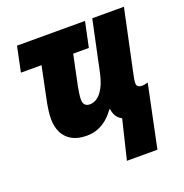

<svg xmlns="http://www.w3.org/2000/svg" viewBox="-134 -673 954 996"><g transform="rotate(-20 342.5 -175.0)"><path d="M398.4 203.1 450.7 -12.7Q438.5 -19 429.7 -28.1Q420.9 -37.1 415.5 -49.8Q410.2 -62.5 407.7 -78.6H403.8Q383.8 -50.3 359.9 -30.5Q335.9 -10.7 308.3 -0.5Q280.8 9.8 248.5 9.8Q198.7 9.8 166.3 -9Q133.8 -27.8 118.2 -60.1Q102.5 -92.3 102.5 -133.8Q102.5 -156.2 105.7 -181.4Q108.9 -206.5 113.8 -230L151.9 -414.6H38.1L66.9 -553.2H442.4L413.1 -414.6H326.7L292 -249Q288.6 -231.4 285.6 -211.4Q282.7 -191.4 282.7 -176.3Q282.7 -157.2 292 -147.5Q301.3 -137.7 319.3 -137.7Q340.8 -137.7 360.8 -152.1Q380.9 -166.5 397.2 -197.3Q413.6 -228 423.8 -276.9L482.4 -553.2H657.2L583 -203.6Q581.1 -193.8 578.9 -181.6Q576.7 -169.4 576.7 -161.6Q576.7 -146.5 585 -141.1Q593.3 -135.7 604.5 -135.7Q611.8 -135.7 621.1 -137.5Q630.4 -139.2 638.7 -141.6L566.9 203.1Z"/></g></svg>

Font: Open Sans SemiCondensed ExtraBold
Style: Italic
Weight: 800
Width: 4
Italic angle: -12°
Designer: Monotype Design Team
Foundry: Monotype Imaging Inc.
Version: Version 3.003